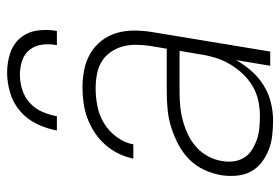

<svg xmlns="http://www.w3.org/2000/svg" viewBox="-144 -636 788 540"><g transform="rotate(-90 250.0 -366.0)"><path d="M181 8Q159 8 138 5.5Q117 3 98 -4.5Q79 -12 63 -24.5Q47 -37 37.5 -54.5Q28 -72 26 -93.5Q24 -115 27 -136Q31 -161 42 -185Q53 -209 71.5 -227.5Q90 -246 114 -258.5Q138 -271 162 -278.5Q186 -286 211 -288.5Q236 -291 260 -291H383L391 -339Q394 -359 394 -378.5Q394 -398 389 -416Q384 -434 373 -449.5Q362 -465 346 -474.5Q330 -484 310.5 -487.5Q291 -491 271 -491Q246 -491 221 -486Q196 -481 173.5 -467.5Q151 -454 134.5 -431.5Q118 -409 114 -385H74Q78 -406 88 -426.5Q98 -447 113.5 -464.5Q129 -482 148.5 -494.5Q168 -507 188.5 -514.5Q209 -522 231 -525Q253 -528 274 -528Q300 -528 324.5 -523Q349 -518 369.5 -506Q390 -494 405 -475Q420 -456 427 -432.5Q434 -409 434 -383.5Q434 -358 430 -333L375 0H335L351 -96Q338 -73 320 -52.5Q302 -32 279 -18Q256 -4 231 2Q206 8 181 8ZM194 -29Q215 -29 236.5 -33.5Q258 -38 277.5 -49.5Q297 -61 312.5 -77.5Q328 -94 339.5 -113.5Q351 -133 357.5 -154Q364 -175 367 -196L377 -255H260Q240 -255 220 -253Q200 -251 180 -245.5Q160 -240 141 -231Q122 -222 106 -207.5Q90 -193 80 -174Q70 -155 67 -135Q64 -118 66.5 -101.5Q69 -85 77.5 -72Q86 -59 100 -50.5Q114 -42 129 -37Q144 -32 161 -30.5Q178 -29 194 -29ZM153 -600Q158 -628 171 -655.5Q184 -683 207 -703Q230 -723 259 -731.5Q288 -740 316 -740Q344 -740 370 -731.5Q396 -723 413 -703Q430 -683 434 -655.5Q438 -628 433 -600H393Q397 -621 394.5 -641Q392 -661 380.5 -676Q369 -691 350 -697.5Q331 -704 310 -704Q289 -704 268 -697.5Q247 -691 230.5 -676Q214 -661 205.5 -641Q197 -621 193 -600Z"/></g></svg>

Font: Iosevka Term Curly XLt Obl
Style: Regular
Weight: 200
Italic angle: -9°
Designer: Belleve Invis
Foundry: Belleve Invis
Version: Version 32.3.0